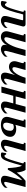

<svg xmlns="http://www.w3.org/2000/svg" viewBox="1708 -2315 569 4121"><g transform="rotate(90 1992.5 -254.5)"><path d="M418.5 -157.2Q410.2 -126.5 407.2 -109.6Q404.3 -92.8 404.3 -85.9Q404.3 -71.3 410.6 -64.9Q417 -58.6 427.2 -58.6Q438.5 -58.6 452.1 -65.2Q465.8 -71.8 480 -82.3Q494.1 -92.8 507.1 -106.2Q520 -119.6 529.8 -133.3V-77.1Q497.1 -34.2 456.8 -11.7Q416.5 10.7 376 10.7Q358.4 10.7 340.3 6.1Q322.3 1.5 307.6 -8.3Q293 -18.1 283.9 -33.2Q274.9 -48.3 274.9 -68.8Q274.9 -89.8 277.3 -106.9Q279.8 -124 285.2 -143.6L360.8 -428.7Q365.7 -446.3 365.7 -455.1Q365.7 -463.4 360.4 -465.3Q355 -467.3 345.7 -467.3H242.2Q217.3 -373.5 197.3 -302Q177.2 -230.5 159.4 -177.2Q141.6 -124 124.8 -88.1Q107.9 -52.2 89.4 -30.3Q70.8 -8.3 49.6 1.2Q28.3 10.7 2 10.7Q-14.6 10.7 -24.7 8.1Q-34.7 5.4 -39.8 1.7Q-44.9 -2 -46.4 -6.1Q-47.9 -10.3 -47.9 -13.7Q-47.9 -14.6 -47.6 -15.1Q-47.4 -15.6 -47.4 -16.6L-34.2 -95.2Q-32.7 -105 -28.1 -108.9Q-23.4 -112.8 -16.6 -112.8Q-7.3 -112.8 -2.4 -106.9Q2.4 -101.1 6.6 -94.2Q10.7 -87.4 15.6 -81.5Q20.5 -75.7 29.8 -75.7Q37.6 -75.7 46.1 -79.8Q54.7 -84 64.2 -96.9Q73.7 -109.9 85 -133.8Q96.2 -157.7 110.1 -197.5Q124 -237.3 141.1 -295.2Q158.2 -353 179.2 -433.6Q181.6 -443.8 183.3 -451.7Q185.1 -459.5 185.1 -464.8Q185.1 -475.1 180.2 -478.5Q175.3 -481.9 167 -481.9H153.8L163.6 -518.6H451.2Q475.6 -518.6 488.3 -504.9Q501 -491.2 501 -471.2Q501 -463.4 498.5 -453.6Z M686 -433.6Q691.4 -454.1 691.4 -463.9Q691.4 -474.6 686.5 -478.3Q681.6 -481.9 672.9 -481.9H659.2L668.9 -518.6H838.4L742.7 -165.5Q737.3 -145.5 734.1 -129.9Q731 -114.3 731 -103Q731 -81.5 740.7 -72.3Q750.5 -63 769 -63Q791 -63 817.6 -85.7Q844.2 -108.4 871.1 -149.9Q897.9 -191.4 922.9 -249.5Q947.8 -307.6 966.8 -378.4L1003.9 -518.6H1134.8L1037.6 -157.2Q1023.9 -106.9 1023.9 -84.5Q1023.9 -69.8 1029.5 -64.2Q1035.2 -58.6 1046.4 -58.6Q1057.6 -58.6 1071.3 -65.2Q1085 -71.8 1099.1 -82.3Q1113.3 -92.8 1126.2 -106.2Q1139.2 -119.6 1148.9 -133.3V-77.1Q1132.8 -55.7 1113.3 -39.3Q1093.8 -22.9 1072.8 -12Q1051.8 -1 1030.3 4.9Q1008.8 10.7 988.8 10.7Q971.2 10.7 954.1 6.1Q937 1.5 923.6 -8.3Q910.2 -18.1 902.1 -33.2Q894 -48.3 894 -68.8Q894 -79.1 895.5 -92.5Q897 -106 903.3 -126.5Q885.7 -88.9 864.3 -63Q842.8 -37.1 819.1 -20.5Q795.4 -3.9 771 3.4Q746.6 10.7 724.1 10.7Q696.3 10.7 673.8 2.7Q651.4 -5.4 635.7 -20.5Q620.1 -35.6 611.6 -56.9Q603 -78.1 603 -104.5Q603 -130.9 611.8 -162.6Z M1282.7 -433.6Q1288.1 -453.6 1288.1 -463.9Q1288.1 -474.6 1283.2 -478.3Q1278.3 -481.9 1269.5 -481.9H1255.9L1265.6 -518.6H1435.1L1385.3 -338.9Q1379.9 -319.3 1376.7 -303.5Q1373.5 -287.6 1373.5 -276.4Q1373.5 -254.9 1383.3 -245.6Q1393.1 -236.3 1411.6 -236.3Q1433.6 -236.3 1460.2 -258.5Q1486.8 -280.8 1512.7 -319.1Q1538.6 -357.4 1561.8 -408.7Q1585 -460 1600.6 -518.6H1731.4L1634.3 -157.2Q1620.6 -106.9 1620.6 -84.5Q1620.6 -69.8 1626.2 -64.2Q1631.8 -58.6 1643.1 -58.6Q1654.3 -58.6 1668 -65.2Q1681.6 -71.8 1695.8 -82.3Q1710 -92.8 1722.9 -106.2Q1735.8 -119.6 1745.6 -133.3V-77.1Q1729.5 -55.7 1710 -39.3Q1690.4 -22.9 1669.4 -12Q1648.4 -1 1627 4.9Q1605.5 10.7 1585.4 10.7Q1568.8 10.7 1552 7.3Q1535.2 3.9 1521.5 -5.6Q1507.8 -15.1 1499.3 -32.5Q1490.7 -49.8 1490.7 -77.1Q1490.7 -90.8 1493.2 -107.2Q1495.6 -123.5 1501 -143.6L1526.9 -239.3Q1532.7 -260.7 1538.1 -275.6Q1543.5 -290.5 1546.9 -300.8Q1527.3 -264.2 1505.1 -237.8Q1482.9 -211.4 1459.7 -194.8Q1436.5 -178.2 1412.8 -170.4Q1389.2 -162.6 1366.7 -162.6Q1338.9 -162.6 1316.4 -170.7Q1293.9 -178.7 1278.3 -193.8Q1262.7 -209 1254.2 -230.2Q1245.6 -251.5 1245.6 -277.8Q1245.6 -304.2 1254.4 -335.9Z M2111.3 -68.8Q2111.3 -89.8 2113.5 -106.4Q2115.7 -123 2120.1 -140.1L2150.9 -254.9H1987.8L1919.4 0H1790L1906.2 -433.6Q1908.7 -443.8 1910.2 -451.4Q1911.6 -459 1911.6 -464.4Q1911.6 -474.6 1907 -478.3Q1902.3 -481.9 1893.6 -481.9H1879.9L1889.6 -518.6H2057.6L2001.5 -306.2H2164.6L2221.2 -518.6H2350.6L2254.4 -157.2Q2246.1 -126.5 2243.4 -109.6Q2240.7 -92.8 2240.7 -85.9Q2240.7 -71.3 2247.1 -64.9Q2253.4 -58.6 2263.7 -58.6Q2274.9 -58.6 2288.6 -65.2Q2302.2 -71.8 2316.4 -82.3Q2330.6 -92.8 2343.5 -106.2Q2356.4 -119.6 2366.2 -133.3V-77.1Q2350.1 -55.7 2330.6 -39.3Q2311 -22.9 2290 -12Q2269 -1 2247.6 4.9Q2226.1 10.7 2206.1 10.7Q2188.5 10.7 2171.4 6.1Q2154.3 1.5 2140.9 -8.3Q2127.4 -18.1 2119.4 -33.2Q2111.3 -48.3 2111.3 -68.8Z M2869.1 -192.4Q2869.1 -159.7 2859.1 -132.1Q2849.1 -104.5 2831.5 -82Q2814 -59.6 2790 -42.2Q2766.1 -24.9 2738.5 -13.2Q2710.9 -1.5 2680.9 4.6Q2650.9 10.7 2621.1 10.7Q2581.1 10.7 2547.9 3.9Q2514.6 -2.9 2490.5 -18.3Q2466.3 -33.7 2452.9 -57.9Q2439.5 -82 2439.5 -116.7Q2439.5 -137.7 2445.8 -161.1L2519.5 -433.6Q2522 -443.4 2523.7 -451.2Q2525.4 -459 2525.4 -464.4Q2525.4 -474.6 2520.5 -478.3Q2515.6 -481.9 2506.8 -481.9H2493.2L2502.9 -518.6H2670.4L2611.3 -301.3Q2630.4 -309.6 2652.1 -314Q2673.8 -318.4 2699.7 -318.4Q2730.5 -318.4 2761 -311.3Q2791.5 -304.2 2815.4 -289.1Q2839.4 -273.9 2854.2 -250Q2869.1 -226.1 2869.1 -192.4ZM3020.5 -433.6Q3025.9 -454.1 3025.9 -463.9Q3025.9 -474.6 3021 -478.3Q3016.1 -481.9 3007.3 -481.9H2993.7L3003.4 -518.6H3172.9L3074.7 -157.2Q3066.4 -126.5 3063.5 -109.6Q3060.5 -92.8 3060.5 -85.9Q3060.5 -71.3 3066.9 -64.9Q3073.2 -58.6 3083.5 -58.6Q3094.7 -58.6 3108.4 -65.2Q3122.1 -71.8 3136.2 -82.3Q3150.4 -92.8 3163.3 -106.2Q3176.3 -119.6 3186 -133.3V-77.1Q3169.9 -55.7 3150.4 -39.3Q3130.9 -22.9 3109.9 -12Q3088.9 -1 3067.4 4.9Q3045.9 10.7 3025.9 10.7Q3008.3 10.7 2991.2 6.1Q2974.1 1.5 2960.7 -8.3Q2947.3 -18.1 2939.2 -33.2Q2931.2 -48.3 2931.2 -68.8Q2931.2 -89.8 2933.6 -106.9Q2936 -124 2941.4 -143.6ZM2564.9 -109.4Q2564.9 -87.9 2568.8 -74.2Q2572.8 -60.5 2580.6 -52.5Q2588.4 -44.4 2599.6 -41.3Q2610.8 -38.1 2625.5 -38.1Q2656.2 -38.1 2678 -52.5Q2699.7 -66.9 2713.4 -89.1Q2727.1 -111.3 2733.2 -138.2Q2739.3 -165 2739.3 -190.4Q2739.3 -210.9 2732.7 -225.1Q2726.1 -239.3 2715.1 -248.5Q2704.1 -257.8 2689.5 -262Q2674.8 -266.1 2658.7 -266.1Q2642.1 -266.1 2627.7 -262.2Q2613.3 -258.3 2597.7 -251L2573.2 -161.1Q2569.3 -147 2567.1 -133.5Q2564.9 -120.1 2564.9 -109.4Z M3704.6 -65.4Q3704.6 -86.4 3708 -105.2Q3711.4 -124 3716.8 -143.6L3799.8 -445.3Q3773.4 -425.3 3742.7 -391.1Q3711.9 -356.9 3681.4 -315.2Q3650.9 -273.4 3623.3 -227.5Q3595.7 -181.6 3575.2 -138.7H3540.5Q3537.6 -181.2 3533.9 -226.3Q3530.3 -271.5 3524.2 -312.7Q3518.1 -354 3509 -387.9Q3500 -421.9 3486.8 -440.9Q3461.4 -351.6 3441.9 -283.2Q3422.4 -214.8 3405.5 -164.8Q3388.7 -114.7 3373 -81.1Q3357.4 -47.4 3339.8 -26.9Q3322.3 -6.3 3301.8 2.2Q3281.2 10.7 3254.4 10.7Q3234.4 10.7 3224.4 7.8Q3214.4 4.9 3210 0.5Q3205.6 -3.9 3205.3 -8.5Q3205.1 -13.2 3205.1 -16.6V-19L3216.3 -86.4Q3217.8 -96.2 3222.4 -100.1Q3227.1 -104 3233.9 -104Q3243.7 -104 3248 -98.1Q3252.4 -92.3 3255.6 -85Q3258.8 -77.6 3262.7 -71.8Q3266.6 -65.9 3275.4 -65.9Q3286.1 -65.9 3295.9 -71Q3305.7 -76.2 3315.4 -90.6Q3325.2 -105 3336.2 -130.6Q3347.2 -156.2 3361.1 -197.3Q3375 -238.3 3392.1 -296.4Q3409.2 -354.5 3431.6 -433.6Q3434.6 -443.4 3435.8 -450.9Q3437 -458.5 3437 -463.9Q3437 -474.6 3432.1 -478.3Q3427.2 -481.9 3418.5 -481.9H3405.3L3415 -518.6H3579.1Q3588.4 -507.3 3597.4 -487.3Q3606.4 -467.3 3614 -442.1Q3621.6 -417 3627.2 -387.9Q3632.8 -358.9 3635.3 -329.6Q3654.3 -356 3673.6 -380.1Q3692.9 -404.3 3714.1 -427.2Q3735.4 -450.2 3759.5 -472.9Q3783.7 -495.6 3812.5 -518.6H3946.8L3850.1 -157.2Q3841.8 -126 3838.9 -109.4Q3835.9 -92.8 3835.9 -85.9Q3835.9 -71.3 3842.3 -64.9Q3848.6 -58.6 3858.9 -58.6Q3870.1 -58.6 3883.8 -65.2Q3897.5 -71.8 3911.6 -82.3Q3925.8 -92.8 3938.7 -106.2Q3951.7 -119.6 3961.4 -133.3V-77.1Q3945.3 -55.7 3925.8 -39.3Q3906.2 -22.9 3885.3 -12Q3864.3 -1 3842.8 4.9Q3821.3 10.7 3801.3 10.7Q3783.7 10.7 3766.4 6.6Q3749 2.4 3735.4 -6.6Q3721.7 -15.6 3713.1 -30.3Q3704.6 -44.9 3704.6 -65.4Z"/></g></svg>

Font: Arian AMU Serif
Style: Bold Italic
Weight: 700
Italic angle: -15°
Designer: Ruben Hakobyan (Tarumian)
Foundry: Ruben Hakobyan (Tarumian)
Version: Version 1.002